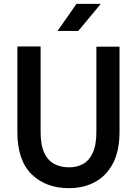

<svg xmlns="http://www.w3.org/2000/svg" viewBox="-20 -970 713 1000"><path d="M339.5 10Q218 10 144.2 -62.8Q70.5 -135.5 70.5 -282.5V-728H191.5V-284Q191.5 -214.5 210.5 -174Q229.5 -133.5 263 -116Q296.5 -98.5 340 -98.5Q380.5 -98.5 412.5 -116Q444.5 -133.5 463.2 -174Q482 -214.5 482 -284V-727H602.5V-282.5Q602.5 -184.5 568.5 -119.5Q534.5 -54.5 475.2 -22.2Q416 10 339.5 10ZM280 -809 378.5 -950H505L388 -809Z"/></svg>

Font: Spline Sans Medium
Style: Regular
Weight: 500
Designer: Eben Sorkin, Mirko Velimirovic
Foundry: Sorkin Type
Version: Version 1.000; ttfautohint (v1.8.3)